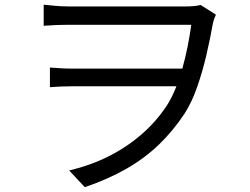

<svg xmlns="http://www.w3.org/2000/svg" viewBox="-20 -738 1040 800"><path d="M162 -718.4Q178.3 -717 206.3 -714.1Q234.4 -711.2 264.9 -711.2Q282.1 -711.2 320.8 -711.2Q359.5 -711.2 410.6 -711.2Q461.8 -711.2 516.6 -711.2Q571.4 -711.2 621 -711.2Q670.6 -711.2 706.4 -711.2Q742.1 -711.2 754.7 -711.2Q771.9 -711.2 787.6 -712.6Q803.3 -714 815.7 -717.4L879.6 -677.1Q877 -670 873.2 -661.2Q869.5 -652.3 867.1 -640.5Q856.1 -578.1 839.9 -508.6Q823.8 -439.1 801.4 -375.3Q779 -311.4 749.8 -266Q702.9 -194.4 643.7 -137Q584.5 -79.7 508.2 -35.7Q432 8.3 333.3 41.9L268.3 -27.6Q355.1 -48.2 429.9 -85.3Q504.6 -122.5 566 -174.9Q627.4 -227.4 672.5 -294.1Q692.9 -324.8 710 -365.9Q727 -406.9 739.9 -452.9Q752.8 -498.9 762 -545.5Q771.2 -592.1 777 -634.8Q762 -634.8 723.3 -634.8Q684.7 -634.8 632.7 -634.8Q580.7 -634.8 523.8 -634.8Q466.9 -634.8 414.3 -634.8Q361.7 -634.8 322.1 -634.8Q282.5 -634.8 265.3 -634.8Q241 -634.8 215.2 -633.7Q189.4 -632.6 162 -630.6ZM763.3 -378.5Q746.2 -378.5 708.5 -378.5Q670.8 -378.5 621.7 -378.5Q572.6 -378.5 519.8 -378.5Q467 -378.5 418.5 -378.5Q369.9 -378.5 333 -378.5Q296 -378.5 279.5 -378.5Q254 -378.5 232.4 -377.5Q210.9 -376.5 188 -374.7V-456.6Q208.6 -455.2 231.1 -453.7Q253.6 -452.2 277.2 -452.2Q294.1 -452.2 332.1 -452.2Q370.1 -452.2 420.3 -452.2Q470.4 -452.2 524.3 -452.2Q578.2 -452.2 627.9 -452.2Q677.7 -452.2 715.5 -452.2Q753.4 -452.2 770.3 -452.2Z"/></svg>

Font: Noto Sans TC Thin
Style: Regular
Weight: 100
Designer: Ryoko NISHIZUKA 西塚涼子 (kana, bopomofo & ideographs); Paul D. Hunt (Latin, Greek & Cyrillic); Sandoll Communications 산돌커뮤니
Foundry: Adobe
Version: Version 2.004-H2;hotconv 1.0.118;makeotfexe 2.5.65603